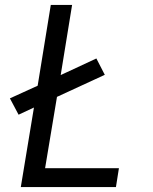

<svg xmlns="http://www.w3.org/2000/svg" viewBox="-20 -755 616 775"><path d="M64 0H448L460 -76H162L210 -364L403 -453L369 -519L225 -452L271 -735H185L132 -409L20 -358L55 -292L117 -321Z"/></svg>

Font: Iosevka Sparkle Oblique
Style: Regular
Weight: 400
Italic angle: -9°
Designer: Belleve Invis
Foundry: Belleve Invis
Version: Version 4.5.0; ttfautohint (v1.8.3)